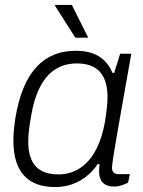

<svg xmlns="http://www.w3.org/2000/svg" viewBox="-20 -743 579 775"><path d="M284 -591H336L270 -723H203L202 -720ZM203 12C268 12 332 -17 375 -82L382 -79C380 -67 380 -56 380 -46C382 -10 401 10 441 10C464 10 484 1 497 -6L504 -40H459C441 -40 432 -49 432 -66C432 -94 473 -314 489 -408L510 -526H465L441 -449H434C407 -511 359 -538 285 -538C160 -538 73 -457 42 -266C37 -233 34 -202 34 -176C34 -45 96 12 203 12ZM217 -39C136 -39 94 -79 94 -172C94 -194 96 -221 106 -277C133 -436 206 -487 290 -487C376 -487 414 -439 414 -350C414 -327 411 -300 404 -253C373 -76 281 -39 217 -39Z"/></svg>

Font: Archivo ExtraLight
Style: Italic
Weight: 200
Italic angle: -10°
Designer: Hector Gatti
Foundry: Omnibus-Type
Version: Version 2.001